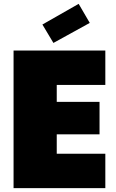

<svg xmlns="http://www.w3.org/2000/svg" viewBox="-20 -968 596 988"><path d="M522 -708V-530.8H272V-443.8H492.2V-276.9H272V-176.8H522V0H49.8V-708ZM384.8 -948.2 441.9 -850.1 254.9 -747.1 198.2 -841.8Z"/></svg>

Font: SVN-Poppins Black
Style: Regular
Weight: 900
Designer: Ninad Kale (Devanagari), Jonny Pinhorn (Latin)
Foundry: Indian Type Foundry
Version: Version 3.002 2017